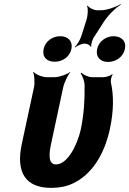

<svg xmlns="http://www.w3.org/2000/svg" viewBox="-20 -903 628 933"><path d="M229 10C268 10 304 3 335 -12C424 -54 486 -148 514 -276C533 -365 533 -440 519 -502C517 -512 521 -533 528 -540L525 -542C519 -536 495 -528 485 -528H428C408 -528 385 -540 375 -550L372 -546C380 -536 391 -509 391 -488C392 -424 389 -354 373 -276C363 -231 345 -188 326 -159C308 -131 282 -104 252 -104C215 -104 217 -151 228 -203L287 -478C292 -502 310 -539 322 -552V-554C307 -542 269 -528 246 -528H207C184 -528 152 -542 143 -554L141 -552C147 -539 150 -502 145 -478L86 -204C56 -65 104 10 229 10ZM401 -809 375 -727C369 -709 354 -684 344 -675L345 -672C355 -681 377 -691 391 -691H394C403 -691 419 -683 421 -675L424 -678C421 -685 429 -710 435 -720L484 -796C504 -828 543 -866 567 -880L566 -883C544 -869 498 -853 469 -853H453C437 -853 412 -865 406 -876L403 -873C409 -863 407 -829 401 -809ZM246 -603C284 -603 319 -627 327 -665C335 -702 311 -727 273 -727C235 -727 200 -703 192 -665C184 -626 207 -603 246 -603ZM505 -602C544 -602 579 -627 587 -665C595 -703 570 -727 532 -727C495 -727 460 -702 452 -665C444 -627 467 -602 505 -602Z"/></svg>

Font: Asimov
Style: EdgeExtremeIt
Weight: 500
Designer: Google
Version: Version 2.000980: 2014